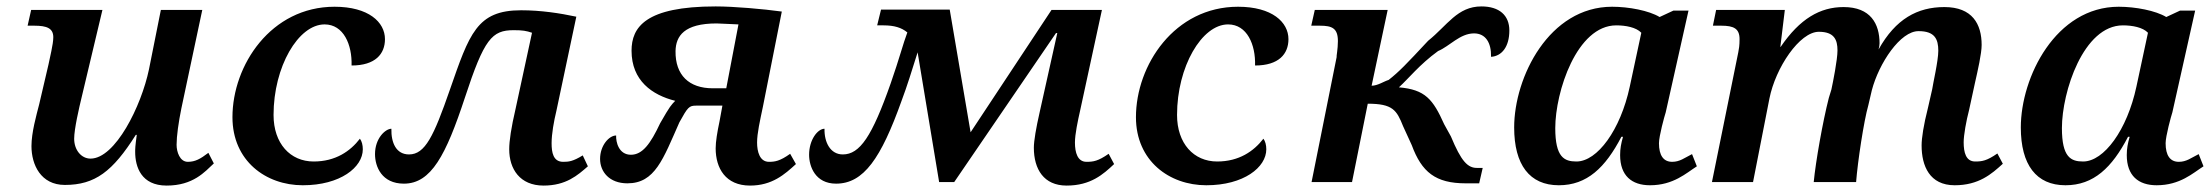

<svg xmlns="http://www.w3.org/2000/svg" viewBox="-20 -567 6883 598"><path d="M499 11C582 11 618 -32 646 -58L629 -91C604 -72 588 -63 565 -63C540 -63 530 -94 530 -116C530 -143 536 -186 545 -230L610 -536H481L444 -351C420 -236 339 -73 262 -73C233 -73 211 -100 211 -135C211 -165 226 -230 235 -267L299 -536H77L66 -487H87C126 -487 146 -479 146 -451C146 -429 135 -387 131 -366L102 -242C93 -207 78 -154 78 -112C78 -54 107 9 182 9C276 9 331 -33 403 -147H406C401 -111 401 -103 401 -94C401 -47 420 11 499 11Z M923 10C1040 10 1110 -46 1110 -102C1110 -115 1107 -127 1101 -135C1071 -96 1025 -64 957 -64C884 -64 832 -120 832 -209C832 -359 909 -491 991 -491C1050 -491 1077 -428 1075 -363C1149 -363 1179 -399 1179 -445C1179 -498 1128 -546 1022 -546C824 -546 704 -364 704 -202C704 -66 808 10 923 10Z M1673 11C1743 11 1779 -21 1811 -49L1795 -83C1764 -64 1751 -63 1734 -63C1703 -63 1698 -92 1698 -121C1698 -150 1705 -189 1713 -222L1775 -515C1723 -526 1665 -535 1603 -535C1465 -535 1442 -462 1381 -287C1331 -143 1304 -86 1254 -86C1214 -86 1198 -122 1199 -166C1181 -166 1148 -137 1148 -87C1148 -48 1169 5 1238 5C1323 5 1369 -84 1428 -263C1488 -446 1512 -473 1580 -473C1608 -473 1619 -471 1637 -465L1586 -229C1572 -169 1566 -128 1566 -102C1566 -41 1599 11 1673 11Z M2316 11C2385 11 2424 -24 2459 -56L2441 -88C2409 -65 2393 -63 2375 -63C2346 -63 2338 -95 2338 -123C2338 -152 2347 -191 2356 -234L2415 -531C2357 -539 2266 -547 2209 -547C1990 -547 1947 -482 1947 -409C1947 -316 2011 -271 2083 -253C2070 -239 2068 -239 2036 -183C2006 -119 1981 -85 1945 -85C1907 -85 1898 -125 1899 -145C1877 -145 1849 -114 1849 -72C1849 -32 1878 4 1934 4C2020 4 2045 -71 2096 -186C2122 -233 2126 -238 2148 -238H2230L2221 -189C2214 -156 2209 -126 2209 -105C2209 -43 2240 11 2316 11ZM2200 -292C2126 -292 2083 -333 2084 -408C2085 -455 2111 -494 2212 -494C2220 -494 2251 -492 2280 -491L2242 -292Z M3302 11C3377 11 3416 -24 3450 -56L3433 -88C3400 -65 3385 -63 3364 -63C3336 -63 3328 -92 3328 -123C3328 -149 3337 -191 3344 -222L3412 -536H3255L3003 -155L2938 -537H2724L2712 -488H2732C2765 -488 2788 -481 2806 -466C2793 -432 2781 -384 2754 -307C2696 -142 2658 -86 2605 -86C2566 -86 2547 -124 2548 -166C2527 -166 2500 -132 2500 -85C2500 -49 2519 5 2584 5C2670 5 2724 -74 2788 -253C2805 -298 2821 -350 2838 -404L2905 0H2952L3269 -464H3273L3218 -217C3207 -169 3200 -128 3200 -107C3200 -40 3231 11 3302 11Z M3737 10C3854 10 3924 -46 3924 -102C3924 -115 3921 -127 3915 -135C3885 -96 3839 -64 3771 -64C3698 -64 3646 -120 3646 -209C3646 -359 3723 -491 3805 -491C3864 -491 3891 -428 3889 -363C3963 -363 3993 -399 3993 -445C3993 -498 3942 -546 3836 -546C3638 -546 3518 -364 3518 -202C3518 -66 3622 10 3737 10Z M4545 4H4587L4598 -44H4582C4551 -43 4531 -65 4499 -142L4478 -180C4443 -258 4419 -288 4337 -295C4366 -321 4401 -366 4459 -408C4495 -423 4527 -463 4571 -463C4607 -463 4625 -434 4624 -390C4657 -392 4681 -421 4681 -472C4681 -519 4650 -547 4594 -547C4519 -547 4488 -488 4428 -440C4359 -366 4338 -344 4305 -318C4291 -314 4271 -300 4252 -300L4302 -536H4075L4064 -487H4091C4129 -487 4147 -479 4147 -439C4147 -414 4142 -391 4143 -389L4065 0H4191L4240 -244C4318 -244 4330 -224 4350 -174L4377 -115C4408 -31 4451 4 4545 4Z M4835 10C4923 10 4980 -45 5030 -141H5035C5029 -120 5026 -104 5026 -84C5026 -20 5062 10 5119 10C5192 10 5232 -28 5265 -49L5250 -87C5226 -75 5212 -63 5188 -63C5161 -63 5147 -83 5147 -121C5147 -143 5164 -205 5168 -217L5239 -534H5192L5149 -514C5116 -534 5053 -546 5001 -546C4805 -546 4696 -327 4696 -170C4696 -54 4744 10 4835 10ZM4890 -64C4852 -64 4824 -77 4824 -168C4824 -281 4891 -488 5014 -488C5043 -488 5076 -482 5092 -465L5056 -297C5027 -162 4955 -64 4890 -64Z M6218 -57 6201 -89C6168 -66 6153 -64 6132 -64C6103 -64 6096 -92 6096 -124C6096 -146 6104 -191 6113 -225L6131 -308C6140 -348 6152 -400 6152 -427C6152 -492 6123 -545 6036 -545C5952 -545 5884 -508 5831 -413C5833 -421 5834 -427 5834 -432C5834 -493 5806 -545 5722 -545C5649 -545 5586 -509 5526 -421H5525L5539 -536H5325L5315 -487H5341C5380 -487 5398 -478 5398 -445C5398 -424 5396 -415 5394 -404L5312 0H5440L5491 -260C5510 -356 5585 -468 5645 -468C5693 -468 5703 -443 5703 -410C5703 -381 5689 -311 5684 -288L5676 -262C5657 -188 5635 -63 5629 0H5761C5766 -64 5785 -190 5799 -239L5810 -286C5832 -370 5899 -471 5956 -470C6006 -470 6017 -445 6017 -409C6017 -377 6000 -305 5998 -289L5985 -232C5971 -177 5965 -137 5965 -114C5965 -50 5990 10 6068 10C6143 10 6183 -25 6218 -57Z M6413 10C6501 10 6558 -45 6608 -141H6613C6607 -120 6604 -104 6604 -84C6604 -20 6640 10 6697 10C6770 10 6810 -28 6843 -49L6828 -87C6804 -75 6790 -63 6766 -63C6739 -63 6725 -83 6725 -121C6725 -143 6742 -205 6746 -217L6817 -534H6770L6727 -514C6694 -534 6631 -546 6579 -546C6383 -546 6274 -327 6274 -170C6274 -54 6322 10 6413 10ZM6468 -64C6430 -64 6402 -77 6402 -168C6402 -281 6469 -488 6592 -488C6621 -488 6654 -482 6670 -465L6634 -297C6605 -162 6533 -64 6468 -64Z"/></svg>

Font: Noto Serif Semi
Style: Italic
Weight: 600
Italic angle: -12°
Designer: Monotype Design Team
Foundry: Monotype Imaging Inc.
Version: Version 1.901